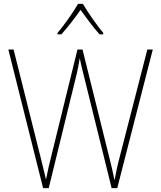

<svg xmlns="http://www.w3.org/2000/svg" viewBox="-20 -969 828 989"><path d="M407 -949H382C358 -907 308 -836 276 -799V-792H296C329 -828 368 -880 395 -918C423 -879 460 -828 493 -792H512V-799C484 -832 432 -906 407 -949ZM767 -714H739L597 -162C584 -114 578 -82 570 -40C561 -84 555 -111 542 -162L405 -714H379L244 -164C234 -126 225 -85 217 -44C210 -75 201 -109 188 -163L50 -714H23L202 0H231L375 -588C381 -616 385 -632 391 -670C398 -631 404 -612 413 -574L555 0H584Z"/></svg>

Font: Noto Sans Gujarati SemiCondensed Thin
Style: Regular
Weight: 100
Width: 4
Designer: Jelle Bosma - Monotype Design Team, Universal Thirst
Foundry: Monotype Imaging Inc.
Version: Version 2.106